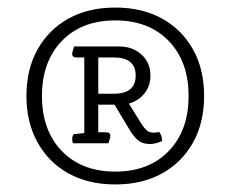

<svg xmlns="http://www.w3.org/2000/svg" viewBox="-20 -675 610 508"><path d="M520 -421Q520 -350 490.5 -297.5Q461 -245 408.5 -216Q356 -187 285 -187Q214 -187 161.5 -216Q109 -245 79.5 -298Q50 -351 50 -421Q50 -492 79.5 -544.5Q109 -597 161.5 -626Q214 -655 285 -655Q356 -655 408.5 -626Q461 -597 490.5 -544.5Q520 -492 520 -421ZM285 -221Q374 -221 426.5 -275.5Q479 -330 479 -421Q479 -512 426.5 -566.5Q374 -621 285 -621Q196 -621 143.5 -566.5Q91 -512 91 -421Q91 -330 143.5 -275.5Q196 -221 285 -221ZM325 -328 283 -398H240V-325H260Q272 -325 272 -316Q272 -312 270 -306L267 -296H173Q172 -300 171.5 -302Q171 -304 171 -306Q171 -315 175 -320L203 -323V-523H183Q171 -523 171 -532Q171 -536 173 -542L176 -552H296Q331 -552 354.5 -530.5Q378 -509 378 -475Q378 -447 362 -427.5Q346 -408 321 -401L352 -351Q362 -335 369 -329.5Q376 -324 387 -324Q390 -324 393.5 -324.5Q397 -325 401 -326Q409 -316 409 -302Q392 -294 377 -294Q360 -294 349 -301Q338 -308 325 -328ZM240 -427H281Q339 -427 339 -475Q339 -523 281 -523H240Z"/></svg>

Font: Scope One
Style: Regular
Weight: 400
Designer: Dalton Maag Ltd
Foundry: Dalton Maag Ltd
Version: Version 1.001; ttfautohint (v1.4.1) -l 11 -r 50 -G 50 -x 14 